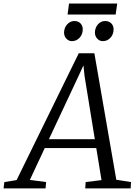

<svg xmlns="http://www.w3.org/2000/svg" viewBox="-80 -1044 761 1064"><path d="M-60 0 -56 -35 12 -46 356.5 -749H443L564.5 -48L646 -35L644 0H392.5L394.5 -35L482.5 -46L453.5 -223.5H168L85.5 -47L175.5 -35L172.5 0ZM191 -272.5H445.5L388.5 -623L382.5 -682L358 -628.5ZM318.5 -816Q300.5 -816 287.5 -830.2Q274.5 -844.5 275 -865Q276 -891.5 292.8 -909.5Q309.5 -927.5 332 -927.5Q354 -927.5 366.5 -914Q379 -900.5 378.5 -880.5Q378 -853 360.8 -834.5Q343.5 -816 318.5 -816ZM489.5 -816Q471.5 -816 458.5 -830.2Q445.5 -844.5 446 -865Q447 -891.5 463.2 -909.5Q479.5 -927.5 502.5 -927.5Q524.5 -927.5 537.2 -914Q550 -900.5 549.5 -880.5Q549 -853 531.8 -834.5Q514.5 -816 489.5 -816ZM302.5 -1024.5H569.5L561 -963.5H294.5Z"/></svg>

Font: Merriweather Light
Style: Italic
Weight: 300
Italic angle: -7.8°
Designer: Eben Sorkin
Foundry: Eben Sorkin
Version: Version 2.101